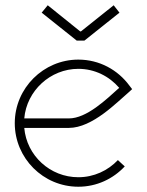

<svg xmlns="http://www.w3.org/2000/svg" viewBox="-20 -699 557 728"><path d="M287 -580H284L161 -679L138 -651L271 -545H300L433 -651L411 -679ZM241 -250H72C81 -355 171 -438 277 -438C339 -438 394 -410 432 -366C383 -322 309 -250 241 -250ZM72 -214H241C331 -214 424 -312 469 -350L481 -361L471 -374C427 -434 357 -473 277 -473C145 -473 36 -365 36 -232C36 -99 144 9 277 9C347 9 409 -21 453 -68L427 -92C389 -52 336 -27 277 -27C170 -27 81 -109 72 -214Z"/></svg>

Font: Rawengulk
Style: Regular
Weight: 400
Version: Version 0.9